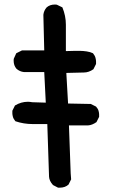

<svg xmlns="http://www.w3.org/2000/svg" viewBox="-20 -823 540 858"><path d="M126 -268.6Q85.9 -268.6 48.8 -281.2Q40 -292 37.6 -301.3Q35.2 -310.5 35.2 -316.4Q35.2 -322.3 35.2 -328.1L46.9 -351.6Q74.2 -368.2 104.5 -368.2Q113.3 -368.2 124 -366.2L184.6 -364.3L177.7 -501H86.9Q68.4 -502.9 53.7 -515.6Q41 -530.3 41 -551.8Q41 -559.6 42 -561.5L52.7 -585L78.1 -597.7H177.7L173.8 -756.8Q175.8 -775.4 188.5 -790Q203.1 -802.7 224.6 -802.7Q232.4 -802.7 234.4 -801.8L258.8 -790Q274.4 -752 274.4 -712.9V-594.7Q300.8 -595.7 313 -595.7Q325.2 -595.7 337.9 -595.7Q350.6 -595.7 367.2 -593.3Q383.8 -590.8 395.5 -585Q404.3 -574.2 406.7 -564.5Q409.2 -554.7 409.2 -548.8Q409.2 -543 409.2 -537.1L397.5 -513.7Q377 -499 354.5 -499L276.4 -497.1L284.2 -360.4L385.7 -358.4L409.2 -346.7Q418 -336.9 420.4 -327.6Q422.9 -318.4 422.9 -312.5Q422.9 -306.6 422.9 -300.8L411.1 -277.3Q391.6 -263.7 374 -262.7H288.1L295.9 -47.9L297.9 -21.5L286.1 2Q270.5 15.6 248 15.6Q245.1 15.6 239.3 15.6L216.8 3.9Q200.2 -14.6 199.2 -33.2L191.4 -268.6Z"/></svg>

Font: JasonHandwriting2
Style: SemiBold
Weight: 600
Version: Version 1.04.7